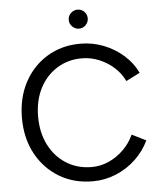

<svg xmlns="http://www.w3.org/2000/svg" viewBox="-60 -942 840 1006"><g transform="rotate(-5 360.5 -439.5)"><path d="M388 12Q288 12 211 -34.5Q134 -81 90 -162.5Q46 -244 46 -350Q46 -456 89.5 -537.5Q133 -619 209.5 -665.5Q286 -712 385 -712Q448 -712 506 -689.5Q564 -667 610 -626.5Q656 -586 681 -533L608 -496Q588 -538 553 -569Q518 -600 475 -617.5Q432 -635 385 -635Q312 -635 254 -598.5Q196 -562 163.5 -498Q131 -434 131 -350Q131 -266 164 -201Q197 -136 255.5 -99.5Q314 -63 388 -63Q436 -63 479 -82.5Q522 -102 556.5 -136Q591 -170 611 -214L685 -177Q659 -122 613.5 -79Q568 -36 509.5 -12Q451 12 388 12ZM385 -791Q365 -791 350 -806Q335 -821 335 -841Q335 -862 350 -876.5Q365 -891 385 -891Q406 -891 420.5 -876.5Q435 -862 435 -841Q435 -821 420.5 -806Q406 -791 385 -791Z"/></g></svg>

Font: Figtree Light
Style: Regular
Weight: 400
Version: Version 2.002